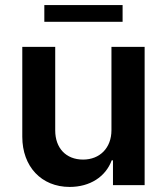

<svg xmlns="http://www.w3.org/2000/svg" viewBox="-20 -731 659 758"><path d="M420 -217C420 -147 374 -101 308 -101C240 -101 198 -147 198 -216V-546H68V-191C68 -74 143 7 255 7C335 7 397 -33 421 -98H426V0H551V-546H420ZM155 -645H464V-711H155Z"/></svg>

Font: Wafeq Semi Bold
Style: Regular
Weight: 600
Designer: Rasmus Andersson & Azza Alameddine
Foundry: Google & TypeTogether
Version: Version 3.000;January 28, 2025;FontCreator 15.0.0.3014 64-bi